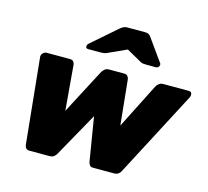

<svg xmlns="http://www.w3.org/2000/svg" viewBox="-108 -883 1093 1008"><g transform="rotate(15 439.0 -379.0)"><path d="M136 0Q121 0 115 -7.5Q109 -15 108 -25L61 -490Q60 -501 68.5 -510.5Q77 -520 89 -520H214Q228 -520 234 -513Q240 -506 241 -498L262 -251L391 -497Q395 -504 404 -512Q413 -520 428 -520H508Q523 -520 529 -512Q535 -504 536 -497L561 -251L686 -498Q690 -505 699 -512.5Q708 -520 722 -520H860Q874 -520 877 -510Q880 -500 875 -489L632 -25Q628 -15 618.5 -7.5Q609 0 594 0H482Q467 0 461.5 -7.5Q456 -15 454 -25L415 -263L282 -25Q277 -15 268 -7.5Q259 0 244 0ZM294 -595Q279 -595 281 -610Q283 -618 289 -623L422 -739Q435 -750 443.5 -754Q452 -758 462 -758H562Q572 -758 579.5 -754Q587 -750 594 -739L677 -623Q682 -618 680 -610Q677 -595 662 -595H611Q601 -595 592.5 -596Q584 -597 576 -602L496 -647L397 -602Q387 -597 378 -596Q369 -595 360 -595Z"/></g></svg>

Font: Rubik ExtraBold
Style: Italic
Weight: 800
Italic angle: -12°
Designer: Hubert and Fischer
Foundry: Hubert and Fischer
Version: Version 2.300;gftools[0.9.30]